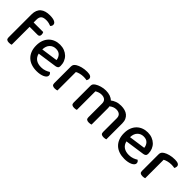

<svg xmlns="http://www.w3.org/2000/svg" viewBox="173 -1672 2686 2686"><g transform="rotate(45 1516.5 -329.0)"><path d="M172 -439H361Q365 -433 368.5 -422.5Q372 -412 372 -398Q372 -356 334 -356H175V-2Q168 1 155.5 3.5Q143 6 128 6Q99 6 85 -5Q71 -16 71 -42V-498Q71 -544 84.5 -577Q98 -610 123 -631Q148 -652 183.5 -662Q219 -672 262 -672Q324 -672 357 -656Q390 -640 390 -611Q390 -597 384.5 -586.5Q379 -576 371 -568Q352 -576 327 -582Q302 -588 276 -588Q220 -588 196 -566Q172 -544 172 -494Z M530 -181Q544 -124 584.5 -96.5Q625 -69 688 -69Q730 -69 765 -82Q800 -95 821 -110Q849 -94 849 -65Q849 -48 836 -33.5Q823 -19 800.5 -8.5Q778 2 747.5 8Q717 14 682 14Q624 14 576.5 -2Q529 -18 495 -50Q461 -82 442.5 -129Q424 -176 424 -238Q424 -298 442 -343.5Q460 -389 491 -419.5Q522 -450 564 -466Q606 -482 654 -482Q702 -482 741.5 -466.5Q781 -451 809.5 -423.5Q838 -396 853.5 -358Q869 -320 869 -275Q869 -250 857 -238.5Q845 -227 822 -223ZM654 -401Q599 -401 562.5 -364Q526 -327 524 -258L770 -293Q766 -338 737 -369.5Q708 -401 654 -401Z M1080 -2Q1073 1 1060.5 3.5Q1048 6 1033 6Q1004 6 990 -5Q976 -16 976 -42V-370Q976 -395 986 -410.5Q996 -426 1018 -440Q1047 -458 1092 -470Q1137 -482 1191 -482Q1279 -482 1279 -432Q1279 -420 1275 -409.5Q1271 -399 1266 -391Q1256 -393 1241 -395Q1226 -397 1209 -397Q1169 -397 1136 -388.5Q1103 -380 1080 -367Z M1942 -313Q1942 -357 1917.5 -377.5Q1893 -398 1851 -398Q1823 -398 1797.5 -387.5Q1772 -377 1751 -359Q1753 -351 1754 -342Q1755 -333 1755 -324V-2Q1748 1 1735 3.5Q1722 6 1708 6Q1679 6 1665 -5Q1651 -16 1651 -42V-313Q1651 -357 1626 -377.5Q1601 -398 1559 -398Q1531 -398 1506 -389Q1481 -380 1464 -369V-2Q1457 1 1444.5 3.5Q1432 6 1417 6Q1388 6 1374 -5Q1360 -16 1360 -42V-372Q1360 -395 1369 -409Q1378 -423 1399 -437Q1428 -456 1472 -469Q1516 -482 1561 -482Q1608 -482 1645.5 -469Q1683 -456 1707 -431Q1735 -453 1773.5 -467.5Q1812 -482 1863 -482Q1902 -482 1936 -472.5Q1970 -463 1994.5 -442.5Q2019 -422 2033 -391Q2047 -360 2047 -317V-2Q2039 1 2026.5 3.5Q2014 6 1999 6Q1970 6 1956 -5Q1942 -16 1942 -42V-313Z M2266 -181Q2280 -124 2320.5 -96.5Q2361 -69 2424 -69Q2466 -69 2501 -82Q2536 -95 2557 -110Q2585 -94 2585 -65Q2585 -48 2572 -33.5Q2559 -19 2536.5 -8.5Q2514 2 2483.5 8Q2453 14 2418 14Q2360 14 2312.5 -2Q2265 -18 2231 -50Q2197 -82 2178.5 -129Q2160 -176 2160 -238Q2160 -298 2178 -343.5Q2196 -389 2227 -419.5Q2258 -450 2300 -466Q2342 -482 2390 -482Q2438 -482 2477.5 -466.5Q2517 -451 2545.5 -423.5Q2574 -396 2589.5 -358Q2605 -320 2605 -275Q2605 -250 2593 -238.5Q2581 -227 2558 -223ZM2390 -401Q2335 -401 2298.5 -364Q2262 -327 2260 -258L2506 -293Q2502 -338 2473 -369.5Q2444 -401 2390 -401Z M2816 -2Q2809 1 2796.5 3.5Q2784 6 2769 6Q2740 6 2726 -5Q2712 -16 2712 -42V-370Q2712 -395 2722 -410.5Q2732 -426 2754 -440Q2783 -458 2828 -470Q2873 -482 2927 -482Q3015 -482 3015 -432Q3015 -420 3011 -409.5Q3007 -399 3002 -391Q2992 -393 2977 -395Q2962 -397 2945 -397Q2905 -397 2872 -388.5Q2839 -380 2816 -367Z"/></g></svg>

Font: Baloo Da 2 Medium
Style: Regular
Weight: 500
Designer: Noopur Datye, Sulekha Rajkumar and Ek Type
Foundry: Ek Type
Version: Version 1.640;hotconv 1.0.111;makeotfexe 2.5.65597; ttfautoh